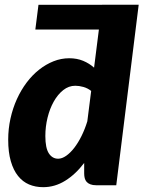

<svg xmlns="http://www.w3.org/2000/svg" viewBox="-20 -768 595 796"><path d="M139.5 -748H403V-748.5H555L462 0H379Q364.5 0 354.8 -3.8Q345 -7.5 339.2 -14Q333.5 -20.5 331.2 -29.5Q329 -38.5 329 -49V-92.5Q293.5 -45.5 250.5 -18.8Q207.5 8 159 8Q127 8 100.5 -3.2Q74 -14.5 54.8 -38.5Q35.5 -62.5 24.8 -99.8Q14 -137 14 -189Q14 -234 23.5 -276.8Q33 -319.5 50 -357Q67 -394.5 90.5 -425.8Q114 -457 142.2 -479.2Q170.5 -501.5 202 -514Q233.5 -526.5 267 -526.5Q299 -526.5 324.8 -515.8Q350.5 -505 370 -487.5L390 -645.5H126.5ZM221 -110Q237 -110 254.2 -122Q271.5 -134 287.8 -155Q304 -176 318 -204.2Q332 -232.5 342 -265L358 -391Q343.5 -402.5 325.8 -407.5Q308 -412.5 292 -412.5Q265 -412.5 242.2 -394.5Q219.5 -376.5 203 -347.2Q186.5 -318 177.2 -280.5Q168 -243 168 -204Q168 -154.5 182.5 -132.2Q197 -110 221 -110Z"/></svg>

Font: Lato Black
Style: Italic
Weight: 900
Italic angle: -7°
Designer: Lukasz Dziedzic
Foundry: tyPoland Lukasz Dziedzic
Version: Version 2.007; 2014-02-27